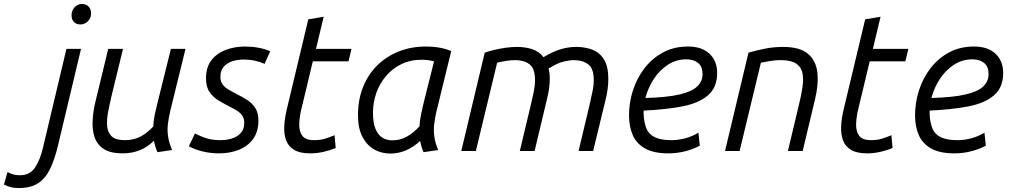

<svg xmlns="http://www.w3.org/2000/svg" viewBox="-178 -766 5125 974"><path d="M-83 188Q-108 188 -126.5 182.5Q-145 177 -158 170L-140 107Q-124 115 -110 119Q-96 123 -77 123Q-26 123 0 83.5Q26 44 40 -17L159 -518H233L116 -27Q99 44 75.5 92Q52 140 14.5 164Q-23 188 -83 188ZM230 -642Q209 -642 197 -654.5Q185 -667 185 -688Q185 -706 193 -719Q201 -732 213 -739Q225 -746 238 -746Q258 -746 271 -733Q284 -720 284 -698Q284 -681 275.5 -668Q267 -655 255 -648.5Q243 -642 230 -642Z M444 12Q382 12 348 -10.5Q314 -33 301.5 -71Q289 -109 292 -157.5Q295 -206 308 -258L371 -518H446L389 -284Q379 -242 371 -201.5Q363 -161 365.5 -127.5Q368 -94 388.5 -74.5Q409 -55 455 -55Q500 -55 534.5 -73Q569 -91 600 -125Q600 -143 603.5 -164.5Q607 -186 612.5 -208Q618 -230 622 -248L689 -518H763L685 -200Q677 -166 673.5 -134.5Q670 -103 675 -71.5Q680 -40 695 -5L621 6Q615 -6 610.5 -21Q606 -36 603 -52Q569 -19 530 -3.5Q491 12 444 12Z M934 12Q891 12 851 2.5Q811 -7 780 -24L811 -89Q846 -71 875 -63Q904 -55 940 -55Q974 -55 1001.5 -64.5Q1029 -74 1045 -93Q1061 -112 1061 -142Q1061 -164 1051.5 -178.5Q1042 -193 1025 -204Q1008 -215 987 -225Q960 -239 932 -255.5Q904 -272 885.5 -298.5Q867 -325 867 -368Q867 -425 894.5 -460.5Q922 -496 967.5 -513Q1013 -530 1065 -530Q1100 -530 1132.5 -524Q1165 -518 1193 -506L1164 -442Q1143 -452 1115.5 -458Q1088 -464 1059 -464Q1029 -464 1001.5 -455.5Q974 -447 957 -427.5Q940 -408 940 -376Q940 -353 951.5 -337.5Q963 -322 982 -311Q1001 -300 1022 -289Q1051 -275 1076.5 -258.5Q1102 -242 1117.5 -217.5Q1133 -193 1133 -155Q1133 -98 1106 -61Q1079 -24 1033.5 -6Q988 12 934 12Z M1396 12Q1344 12 1314.5 -5.5Q1285 -23 1273.5 -54Q1262 -85 1264 -125.5Q1266 -166 1277 -212L1386 -668L1464 -681L1425 -518H1605L1590 -455H1409L1350 -209Q1341 -171 1340 -135.5Q1339 -100 1355.5 -77.5Q1372 -55 1415 -55Q1446 -55 1469.5 -62Q1493 -69 1519 -80L1525 -15Q1498 -4 1464.5 4Q1431 12 1396 12Z M1802 13Q1757 13 1720 -8Q1683 -29 1660.5 -72Q1638 -115 1638 -181Q1638 -260 1663.5 -324Q1689 -388 1735.5 -434Q1782 -480 1845 -505Q1908 -530 1982 -530Q2002 -530 2024 -528Q2046 -526 2068 -521Q2090 -516 2111 -507L2036 -200Q2028 -166 2024.5 -134.5Q2021 -103 2025.5 -71.5Q2030 -40 2045 -5L1971 6Q1965 -6 1960.5 -21Q1956 -36 1953 -51Q1919 -19 1881 -3Q1843 13 1802 13ZM1812 -54Q1851 -54 1885 -72.5Q1919 -91 1950 -125Q1951 -152 1958 -186Q1965 -220 1972 -248L2024 -455Q2007 -459 1992 -461Q1977 -463 1962 -463Q1904 -463 1858 -440.5Q1812 -418 1779.5 -379.5Q1747 -341 1730.5 -293Q1714 -245 1714 -194Q1714 -143 1727 -112Q1740 -81 1762 -67.5Q1784 -54 1812 -54Z M2162 0 2281 -499Q2301 -506 2328 -512.5Q2355 -519 2385.5 -523.5Q2416 -528 2445 -528Q2487 -528 2522 -516.5Q2557 -505 2579 -476Q2628 -505 2667 -516.5Q2706 -528 2744 -528Q2791 -528 2828 -513.5Q2865 -499 2886.5 -463.5Q2908 -428 2908 -366Q2908 -341 2904.5 -314Q2901 -287 2894 -260L2831 0H2757L2813 -235Q2820 -267 2827 -299Q2834 -331 2834 -360Q2834 -419 2805.5 -440Q2777 -461 2733 -461Q2712 -461 2680.5 -453.5Q2649 -446 2605 -418Q2608 -406 2609.5 -393Q2611 -380 2611 -366Q2611 -341 2607 -314Q2603 -287 2596 -260L2534 0H2459L2515 -235Q2523 -267 2529.5 -299Q2536 -331 2536 -360Q2536 -419 2508 -440Q2480 -461 2436 -461Q2414 -461 2389.5 -457Q2365 -453 2344 -448L2236 0Z M3213 12Q3139 12 3095 -12.5Q3051 -37 3032 -80.5Q3013 -124 3013 -181Q3013 -246 3033 -308Q3053 -370 3091.5 -420Q3130 -470 3185.5 -500Q3241 -530 3312 -530Q3382 -530 3421 -493.5Q3460 -457 3460 -396Q3460 -322 3413 -282Q3366 -242 3282 -226Q3198 -210 3087 -205Q3087 -201 3087 -196.5Q3087 -192 3087 -188Q3089 -144 3101 -114.5Q3113 -85 3143.5 -70Q3174 -55 3228 -55Q3263 -55 3298.5 -64.5Q3334 -74 3365 -93L3372 -27Q3339 -9 3297.5 1.5Q3256 12 3213 12ZM3096 -269Q3207 -272 3270 -287Q3333 -302 3359.5 -328Q3386 -354 3386 -390Q3386 -428 3363.5 -446.5Q3341 -465 3304 -465Q3253 -465 3211 -438Q3169 -411 3139.5 -366.5Q3110 -322 3096 -269Z M3500 0 3619 -499Q3657 -510 3702 -519Q3747 -528 3794 -528Q3880 -528 3921 -493Q3962 -458 3968.5 -397.5Q3975 -337 3956 -260L3894 0H3819L3875 -235Q3887 -283 3893 -324.5Q3899 -366 3892.5 -396.5Q3886 -427 3860 -444Q3834 -461 3782 -461Q3757 -461 3731.5 -457Q3706 -453 3682 -448L3574 0Z M4221 12Q4169 12 4139.5 -5.5Q4110 -23 4098.5 -54Q4087 -85 4089 -125.5Q4091 -166 4102 -212L4211 -668L4289 -681L4250 -518H4430L4415 -455H4234L4175 -209Q4166 -171 4165 -135.5Q4164 -100 4180.5 -77.5Q4197 -55 4240 -55Q4271 -55 4294.5 -62Q4318 -69 4344 -80L4350 -15Q4323 -4 4289.5 4Q4256 12 4221 12Z M4664 12Q4590 12 4546 -12.5Q4502 -37 4483 -80.5Q4464 -124 4464 -181Q4464 -246 4484 -308Q4504 -370 4542.5 -420Q4581 -470 4636.5 -500Q4692 -530 4763 -530Q4833 -530 4872 -493.5Q4911 -457 4911 -396Q4911 -322 4864 -282Q4817 -242 4733 -226Q4649 -210 4538 -205Q4538 -201 4538 -196.5Q4538 -192 4538 -188Q4540 -144 4552 -114.5Q4564 -85 4594.5 -70Q4625 -55 4679 -55Q4714 -55 4749.5 -64.5Q4785 -74 4816 -93L4823 -27Q4790 -9 4748.5 1.5Q4707 12 4664 12ZM4547 -269Q4658 -272 4721 -287Q4784 -302 4810.5 -328Q4837 -354 4837 -390Q4837 -428 4814.5 -446.5Q4792 -465 4755 -465Q4704 -465 4662 -438Q4620 -411 4590.5 -366.5Q4561 -322 4547 -269Z"/></svg>

Font: Ubuntu Sans
Style: Italic
Weight: 400
Italic angle: -13.5°
Designer: Dalton Maag Ltd
Foundry: Dalton Maag Ltd
Version: Version 1.006